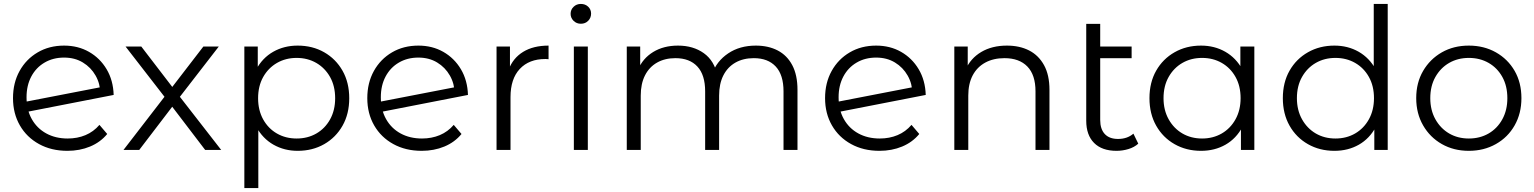

<svg xmlns="http://www.w3.org/2000/svg" viewBox="-20 -762 7800 976"><path d="M322.6 4.7Q240.8 4.7 178.4 -29.7Q115.9 -64 81 -124.6Q46.1 -185.3 46.1 -263Q46.1 -341.1 79.6 -401.3Q113 -461.5 171.7 -495.8Q230.3 -530.2 305.7 -530.2Q376.6 -530.2 432.4 -498.4Q488.3 -466.6 521.9 -410.2Q555.5 -353.7 557.8 -279.4L106 -191.2L101.7 -243.2L516.8 -323.6L490.2 -285.8Q489.5 -336.4 465.9 -377.9Q442.3 -419.5 401.2 -444.4Q360.2 -469.3 305.7 -469.3Q249.9 -469.3 206.6 -443.9Q163.3 -418.6 139.1 -373.1Q114.9 -327.6 114.9 -267.7Q114.9 -204.2 141.4 -156.9Q167.9 -109.6 215.1 -83.8Q262.3 -57.9 324.3 -57.9Q373.4 -57.9 414.5 -75.1Q455.6 -92.3 485.5 -127.2L525 -80.9Q490.4 -38.9 437.9 -17.1Q385.4 4.7 322.6 4.7Z M607.9 0 830.3 -288.4 829.3 -253.1 618.2 -525.5H698.2L871 -300.2L840.9 -300.8L1013.8 -525.5H1092.2L879.1 -250.2L880.1 -288.3L1104.3 0H1022.8L840.1 -239.6L868.3 -236.2L687.9 0Z M1493 4.7Q1425.4 4.7 1370.2 -26.5Q1315.1 -57.8 1282.6 -117.6Q1250.1 -177.5 1250.1 -262.5Q1250.1 -348.6 1282 -408.2Q1313.9 -467.7 1369.1 -499Q1424.2 -530.2 1493 -530.2Q1568.5 -530.2 1627.8 -496.4Q1687 -462.6 1721.2 -402.5Q1755.3 -342.4 1755.3 -262.5Q1755.3 -183.1 1721.2 -123Q1687 -62.9 1627.8 -29.1Q1568.5 4.7 1493 4.7ZM1222.1 194V-525.5H1290.3V-367.2L1283.1 -261.5L1293.1 -155.8V194ZM1487.9 -57.9Q1543.7 -57.9 1588 -83.3Q1632.2 -108.7 1658 -155.2Q1683.7 -201.7 1683.7 -262.5Q1683.7 -324.3 1658 -370.3Q1632.2 -416.3 1588 -442Q1543.7 -467.6 1487.9 -467.6Q1432.1 -467.6 1387.8 -442Q1343.5 -416.3 1317.7 -370.3Q1292 -324.3 1292 -262.5Q1292 -201.7 1317.7 -155.2Q1343.5 -108.7 1387.8 -83.3Q1432.1 -57.9 1487.9 -57.9Z M2123.6 4.7Q2041.8 4.7 1979.4 -29.7Q1916.9 -64 1882 -124.6Q1847.1 -185.3 1847.1 -263Q1847.1 -341.1 1880.6 -401.3Q1914 -461.5 1972.7 -495.8Q2031.3 -530.2 2106.7 -530.2Q2177.6 -530.2 2233.4 -498.4Q2289.3 -466.6 2322.9 -410.2Q2356.5 -353.7 2358.8 -279.4L1907 -191.2L1902.7 -243.2L2317.8 -323.6L2291.2 -285.8Q2290.5 -336.4 2266.9 -377.9Q2243.3 -419.5 2202.2 -444.4Q2161.2 -469.3 2106.7 -469.3Q2050.9 -469.3 2007.6 -443.9Q1964.3 -418.6 1940.1 -373.1Q1915.9 -327.6 1915.9 -267.7Q1915.9 -204.2 1942.4 -156.9Q1968.9 -109.6 2016.1 -83.8Q2063.3 -57.9 2125.3 -57.9Q2174.4 -57.9 2215.5 -75.1Q2256.6 -92.3 2286.5 -127.2L2326 -80.9Q2291.4 -38.9 2238.9 -17.1Q2186.4 4.7 2123.6 4.7Z M2504.1 0V-525.5H2572.3V-381.9L2565.2 -407Q2587.3 -466.5 2639.3 -498.4Q2691.2 -530.2 2768.5 -530.2V-460.9Q2764.1 -461.5 2760 -461.8Q2756 -462 2751.7 -462Q2669.5 -462 2622.3 -411.6Q2575.1 -361.2 2575.1 -268.4V0Z M2897.1 0V-525.5H2968.1V0ZM2932.6 -641.3Q2910.7 -641.3 2895.7 -656.1Q2880.6 -670.9 2880.6 -691.7Q2880.6 -712.9 2895.7 -727.4Q2910.7 -742 2932.6 -742Q2955 -742 2969.8 -728Q2984.7 -714 2984.7 -692.8Q2984.7 -671.5 2970.1 -656.4Q2955.5 -641.3 2932.6 -641.3Z M3166.1 0V-525.5H3234.3V-382.9L3223.2 -408Q3247.5 -465.4 3300.5 -497.8Q3353.5 -530.2 3426.6 -530.2Q3503.8 -530.2 3557.7 -491.7Q3611.7 -453.2 3627.6 -376L3600.2 -386.6Q3622.6 -450.8 3681.4 -490.5Q3740.1 -530.2 3822.2 -530.2Q3885.9 -530.2 3933.4 -505.4Q3981 -480.6 4007.4 -430.6Q4033.9 -380.7 4033.9 -305V0H3962.9V-297.6Q3962.9 -381.2 3923.4 -423.8Q3883.8 -466.4 3811.8 -466.4Q3758.3 -466.4 3718.4 -443.8Q3678.6 -421.1 3657.1 -378.7Q3635.5 -336.2 3635.5 -275.9V0H3564.5V-297.6Q3564.5 -381.2 3525 -423.8Q3485.4 -466.4 3413.4 -466.4Q3359.9 -466.4 3320 -443.8Q3280.2 -421.1 3258.7 -378.7Q3237.1 -336.2 3237.1 -275.9V0Z M4450.6 4.7Q4368.8 4.7 4306.4 -29.7Q4243.9 -64 4209 -124.6Q4174.1 -185.3 4174.1 -263Q4174.1 -341.1 4207.6 -401.3Q4241 -461.5 4299.7 -495.8Q4358.3 -530.2 4433.7 -530.2Q4504.6 -530.2 4560.4 -498.4Q4616.3 -466.6 4649.9 -410.2Q4683.5 -353.7 4685.8 -279.4L4234 -191.2L4229.7 -243.2L4644.8 -323.6L4618.2 -285.8Q4617.5 -336.4 4593.9 -377.9Q4570.3 -419.5 4529.2 -444.4Q4488.2 -469.3 4433.7 -469.3Q4377.9 -469.3 4334.6 -443.9Q4291.3 -418.6 4267.1 -373.1Q4242.9 -327.6 4242.9 -267.7Q4242.9 -204.2 4269.4 -156.9Q4295.9 -109.6 4343.1 -83.8Q4390.3 -57.9 4452.3 -57.9Q4501.4 -57.9 4542.5 -75.1Q4583.6 -92.3 4613.5 -127.2L4653 -80.9Q4618.4 -38.9 4565.9 -17.1Q4513.4 4.7 4450.6 4.7Z M4831.1 0V-525.5H4899.3V-381.3L4888.2 -407.6Q4913.5 -465.4 4968.1 -497.8Q5022.7 -530.2 5098.7 -530.2Q5163.3 -530.2 5211.6 -505.4Q5259.8 -480.6 5287.3 -430.6Q5314.8 -380.7 5314.8 -305V0H5243.8V-297.6Q5243.8 -381.2 5202.5 -423.8Q5161.1 -466.4 5086.1 -466.4Q5030 -466.4 4988.4 -443.8Q4946.8 -421.1 4924.4 -378.7Q4902.1 -336.2 4902.1 -275.9V0Z M5655.6 4.7Q5581.6 4.7 5541.6 -35.4Q5501.7 -75.5 5501.7 -148.4V-640.8H5572.7V-152.2Q5572.7 -105.7 5596 -80.7Q5619.3 -55.7 5663.4 -55.7Q5710.3 -55.7 5741.5 -82.6L5766.2 -31.7Q5746 -13.3 5716.2 -4.3Q5686.4 4.7 5655.6 4.7ZM5540.6 -466.3V-525.5H5732.4V-466.3Z M6085.4 4.7Q6010.4 4.7 5950.9 -29.1Q5891.3 -62.9 5857.2 -123.2Q5823.1 -183.6 5823.1 -263Q5823.1 -342.8 5857.2 -402.7Q5891.3 -462.6 5950.9 -496.4Q6010.4 -530.2 6085.4 -530.2Q6153.6 -530.2 6208.4 -499Q6263.3 -467.7 6295.8 -408.4Q6328.3 -349 6328.3 -263Q6328.3 -177.9 6296.4 -117.8Q6264.4 -57.8 6209.6 -26.5Q6154.7 4.7 6085.4 4.7ZM6090.5 -57.9Q6146.3 -57.9 6190.6 -83.5Q6234.9 -109.2 6260.6 -155.7Q6286.4 -202.2 6286.4 -263Q6286.4 -324.8 6260.6 -370.8Q6234.9 -416.8 6190.6 -442.2Q6146.3 -467.6 6090.5 -467.6Q6034.7 -467.6 5990.6 -442.2Q5946.6 -416.8 5920.6 -370.8Q5894.6 -324.8 5894.6 -263Q5894.6 -202.2 5920.6 -155.7Q5946.6 -109.2 5990.6 -83.5Q6034.7 -57.9 6090.5 -57.9ZM6288.1 0V-158.3L6295.2 -264L6285.2 -369.7V-525.5H6356.2V0Z M6763.4 4.7Q6688.4 4.7 6628.9 -29.1Q6569.3 -62.9 6535.2 -123.2Q6501.1 -183.6 6501.1 -263Q6501.1 -342.8 6535.2 -402.7Q6569.3 -462.6 6628.9 -496.4Q6688.4 -530.2 6763.4 -530.2Q6831.6 -530.2 6886.4 -499Q6941.3 -467.7 6973.8 -408.4Q7006.3 -349 7006.3 -263Q7006.3 -177.9 6974.4 -117.8Q6942.4 -57.8 6887.6 -26.5Q6832.7 4.7 6763.4 4.7ZM6768.5 -57.9Q6824.3 -57.9 6868.6 -83.5Q6912.9 -109.2 6938.6 -155.7Q6964.4 -202.2 6964.4 -263Q6964.4 -324.8 6938.6 -370.8Q6912.9 -416.8 6868.6 -442.2Q6824.3 -467.6 6768.5 -467.6Q6712.7 -467.6 6668.6 -442.2Q6624.6 -416.8 6598.6 -370.8Q6572.6 -324.8 6572.6 -263Q6572.6 -202.2 6598.6 -155.7Q6624.6 -109.2 6668.6 -83.5Q6712.7 -57.9 6768.5 -57.9ZM6966.1 0V-158.3L6973.2 -264L6963.2 -369.7V-742H7034.2V0Z M7446.5 4.7Q7369.6 4.7 7309.3 -29.7Q7249 -64 7214.1 -124.7Q7179.1 -185.5 7179.1 -263.1Q7179.1 -341.7 7214.2 -401.6Q7249.2 -461.5 7309.3 -495.9Q7369.4 -530.2 7446.5 -530.2Q7523.6 -530.2 7584.2 -495.9Q7644.8 -461.6 7679.4 -401.7Q7713.9 -341.9 7713.9 -263.1Q7713.9 -185.3 7679.4 -124.6Q7645 -64 7584.1 -29.7Q7523.3 4.7 7446.5 4.7ZM7446.5 -57.9Q7502.9 -57.9 7547.2 -83.5Q7591.4 -109.2 7616.9 -155.7Q7642.4 -202.2 7642.4 -263Q7642.4 -324.8 7616.9 -370.8Q7591.4 -416.8 7547.2 -442.2Q7502.9 -467.6 7446.8 -467.6Q7390.7 -467.6 7346.6 -442.2Q7302.6 -416.8 7276.6 -370.8Q7250.6 -324.8 7250.6 -263Q7250.6 -202.2 7276.6 -155.7Q7302.6 -109.2 7346.6 -83.5Q7390.6 -57.9 7446.5 -57.9Z"/></svg>

Font: Montserrat Alternates Thin
Style: Regular
Weight: 100
Designer: Julieta Ulanovsky
Foundry: Julieta Ulanovsky
Version: Version 9.000